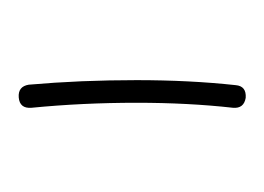

<svg xmlns="http://www.w3.org/2000/svg" viewBox="-59 -658 285 207"><g transform="rotate(-90 83.5 -554.5)"><path d="M81.5 -432.1Q69.8 -434.1 70.8 -445.8Q76.2 -494.1 76.2 -549.8Q76.2 -607.9 70.8 -663.1Q69.8 -675.8 82 -676.8Q93.8 -677.7 95.7 -666Q98.1 -638.7 99.4 -608.9Q100.6 -579.1 100.6 -549.8Q100.6 -492.7 95.2 -442.9Q94.2 -431.2 81.5 -432.1Z"/></g></svg>

Font: Mikhak ExtraLight
Style: Regular
Weight: 200
Designer: Amin Abedi
Version: Version 3.3